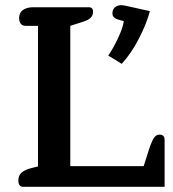

<svg xmlns="http://www.w3.org/2000/svg" viewBox="-20 -723 668 743"><path d="M399 -508Q419 -537 437.5 -577Q456 -617 459 -641L432 -649Q415 -656 415 -671Q415 -686 424.5 -694.5Q434 -703 450 -703Q455 -703 465 -701L560 -680Q548 -633 518 -574.5Q488 -516 451 -476ZM51 -25Q51 -44 64 -55.5Q77 -67 107 -74L127 -79V-623H79Q67 -623 60.5 -631Q54 -639 54 -653Q54 -674 69 -684.5Q84 -695 109 -695H323Q340 -695 340 -678Q340 -664 331.5 -655Q323 -646 302 -639L252 -623V-80H536L556 -143Q567 -176 575.5 -189Q584 -202 597 -202Q617 -202 617 -182V0H70Q51 0 51 -25Z"/></svg>

Font: Maitree SemiBold
Style: Regular
Weight: 600
Designer: CadsonDemak Team
Foundry: CadsonDemak
Version: Version 1.001